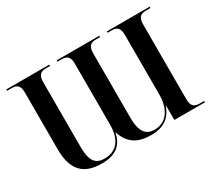

<svg xmlns="http://www.w3.org/2000/svg" viewBox="-133 -972 1385 1241"><g transform="rotate(-30 559.0 -352.0)"><path d="M313 10C417 10 472 -35 488 -123C521 -19 591 10 682 10C774 10 829 -29 856 -108H858V0H1086V-10H1055C1020 -10 992 -18 992 -78V-636C992 -696 1020 -704 1055 -704H1086V-714H766V-704H793C828 -704 856 -696 856 -636V-190C856 -93 813 -9 717 -9C661 -9 619 -39 619 -155V-636C619 -696 648 -704 682 -704H710V-714H392V-704H420C454 -704 483 -696 483 -640V-183C483 -75 438 -9 344 -9C281 -9 246 -42 246 -150V-636C246 -696 275 -704 309 -704H337V-714H16V-704H47C81 -704 110 -696 110 -640V-214C110 -55 179 10 313 10Z"/></g></svg>

Font: Noto Serif Display SemiBold
Style: Regular
Weight: 600
Designer: Monotype Design Team
Foundry: Monotype Imaging Inc.
Version: Version 2.009